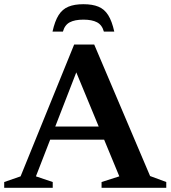

<svg xmlns="http://www.w3.org/2000/svg" viewBox="-27 -894 812 914"><path d="M180.5 -229V-291.5H522V-229ZM687.5 -56 764.5 -27.5V0H456.5V-27.5L541 -54.5L323.5 -580H348L144 -54.5L224 -27.5V0H-7V-27.5L71 -54.5L326 -682H421.5ZM370 -800.5Q329 -800.5 305 -787.8Q281 -775 272.5 -743.5H223Q234 -793.5 252 -822Q270 -850.5 298.8 -862.2Q327.5 -874 370 -874Q413 -874 441.5 -862.2Q470 -850.5 488 -822Q506 -793.5 517 -743.5H467.5Q459 -775 435 -787.8Q411 -800.5 370 -800.5Z"/></svg>

Font: Newsreader 16pt 16pt SemiBold
Style: Regular
Weight: 600
Version: Version 1.003